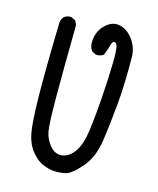

<svg xmlns="http://www.w3.org/2000/svg" viewBox="-109 -804 718 874"><g transform="rotate(15 250.0 -367.0)"><path d="M223 -8Q196 -12 170.5 -23.5Q145 -35 119.5 -67Q94 -99 85 -147.5Q76 -196 74 -313Q72 -430 78 -668Q80 -684 90 -695Q104 -707 125 -705L145 -695L154 -676Q151 -434 151.5 -324Q152 -214 158 -177Q164 -140 189.5 -110.5Q215 -81 248 -86.5Q281 -92 305 -127.5Q329 -163 338 -231.5Q347 -300 353 -386Q359 -472 361 -554.5Q363 -637 349 -644Q335 -651 330 -631.5Q325 -612 312 -579Q298 -567 275 -569L256 -579Q244 -595 244 -616Q244 -668 276 -700Q308 -732 343 -726.5Q378 -721 405.5 -687.5Q433 -654 437 -608Q439 -480 430 -380Q421 -280 409 -199Q397 -118 353.5 -68Q310 -18 282 -12Q254 -6 223 -8Z"/></g></svg>

Font: NaniFont Regular
Style: Regular
Weight: 400
Designer: Nanigashitei
Version: Version 1.036